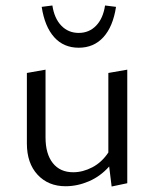

<svg xmlns="http://www.w3.org/2000/svg" viewBox="-20 -674 561 700"><path d="M78 -151V-408L146 -420V-173Q146 -113 172.5 -79.5Q199 -46 247 -46Q282 -46 316.5 -64Q351 -82 375 -118V-408L444 -420V-6L387 6L378 -67Q346 -31 304 -13Q262 5 219 5Q156 5 117 -37Q78 -79 78 -151ZM132 -649 171 -654Q178 -607 203.5 -580.5Q229 -554 267 -554Q305 -554 330.5 -580.5Q356 -607 363 -654L403 -649Q392 -577 357 -538.5Q322 -500 267 -500Q212 -500 177.5 -538.5Q143 -577 132 -649Z"/></svg>

Font: LXGW Bright TC
Style: Regular
Weight: 400
Designer: Christian Thalmann (Catharsis Fonts)
Foundry: LXGW / Christian Thalmann (Catharsis Fonts) / Fontworks Inc.
Version: Version 5.501